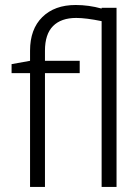

<svg xmlns="http://www.w3.org/2000/svg" viewBox="-20 -741 539 761"><path d="M441.9 0H382.8V-657.2Q320.8 -669.9 282.2 -669.9Q222.2 -669.9 190.2 -637.7Q158.2 -605.5 158.2 -540V-500H295.9V-451.2H158.2V0H99.1V-451.2H25.9V-486.8L99.1 -500V-540Q99.1 -625.5 147.7 -673.3Q196.3 -721.2 279.8 -721.2Q332 -721.2 382.8 -707V-710H441.9Z"/></svg>

Font: LT Hoop Light
Style: Regular
Weight: 300
Designer: Daniel Lyons
Foundry: LyonsType
Version: Version 1.000